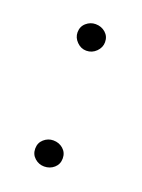

<svg xmlns="http://www.w3.org/2000/svg" viewBox="-72 -451 277 374"><g transform="rotate(20 66.5 -264.5)"><path d="M93 -144Q93 -156 84.5 -163.5Q76 -171 64 -171Q53 -171 44.5 -163.5Q36 -156 36 -144Q36 -132 44.5 -124.5Q53 -117 64 -117Q76 -117 84.5 -124.5Q93 -132 93 -144ZM93 -385Q93 -397 84.5 -404.5Q76 -412 64 -412Q53 -412 44.5 -404.5Q36 -397 36 -385Q36 -374 44.5 -365.5Q53 -357 64 -357Q76 -357 84.5 -365.5Q93 -374 93 -385Z"/></g></svg>

Font: Advent Pro Light
Style: Regular
Weight: 300
Version: Version 3.000